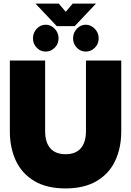

<svg xmlns="http://www.w3.org/2000/svg" viewBox="-20 -1037 732 1072"><path d="M178 -1017H308L347 -971L386 -1017H516L397 -891H297ZM164 -823Q164 -854 185 -876.5Q206 -899 235 -899Q264 -899 285.5 -876.5Q307 -854 307 -823Q307 -792 285.5 -770.5Q264 -749 235 -749Q206 -749 185 -770.5Q164 -792 164 -823ZM388 -823Q388 -854 409 -876.5Q430 -899 459 -899Q487 -899 509 -876.5Q531 -854 531 -823Q531 -792 509.5 -770.5Q488 -749 459 -749Q430 -749 409 -770.5Q388 -792 388 -823ZM35 -304V-699H232V-306Q232 -242 261 -209Q290 -176 346 -176Q402 -176 431 -209Q460 -242 460 -306V-699H657V-304Q657 -211 623 -139Q589 -67 519.5 -26Q450 15 346 15Q241 15 172 -26Q103 -67 69 -139Q35 -211 35 -304Z"/></svg>

Font: Readiness ExtraBold
Style: Regular
Weight: 800
Designer: Katatrad Team
Foundry: CadsonDemak
Version: Version 1.00;January 16, 2020;FontCreator 12.0.0.2550 64-bit